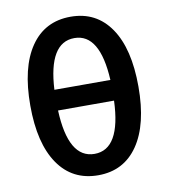

<svg xmlns="http://www.w3.org/2000/svg" viewBox="-80 -762 739 841"><g transform="rotate(-10 289.5 -341.5)"><path d="M49 -341Q49 -510 112 -602Q175 -694 290 -694Q404 -694 467 -602Q530 -510 530 -341Q530 -173 467 -81Q404 11 290 11Q175 11 112 -81Q49 -173 49 -341ZM165 -391H414Q403 -599 290 -599Q176 -599 165 -391ZM165 -299Q174 -84 290 -84Q406 -84 414 -299Z"/></g></svg>

Font: Radio Canada Medium
Style: Regular
Weight: 500
Designer: Charles Daoud, Etienne Aubert Bonn, Alexandre Saumier Demers, Jacques Le Bailly
Foundry: Radio-Canada
Version: Version 2.104; ttfautohint (v1.8.4.7-5d5b);gftools[0.9.28.de